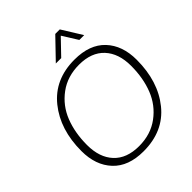

<svg xmlns="http://www.w3.org/2000/svg" viewBox="-252 -1076 1235 1235"><g transform="rotate(-45 365.5 -458.0)"><path d="M331 10Q194 10 121.5 -67.5Q49 -145 49 -274Q49 -469 151 -595.5Q253 -722 433 -722Q571 -722 643.5 -645Q716 -568 716 -438Q716 -242 614.5 -116Q513 10 331 10ZM334 -34Q440 -34 516.5 -90.5Q593 -147 628 -236Q663 -325 663 -436Q663 -549 603 -613.5Q543 -678 431 -678Q325 -678 248.5 -621.5Q172 -565 137 -476Q102 -387 102 -276Q102 -163 162 -98.5Q222 -34 334 -34ZM589 -789H545L480 -893L380 -789H331L463 -926H504Z"/></g></svg>

Font: Creato Display Light
Style: Italic
Weight: 300
Italic angle: -10°
Version: Version 1.000